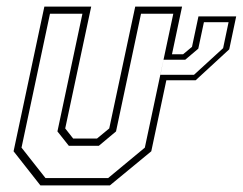

<svg xmlns="http://www.w3.org/2000/svg" viewBox="-20 -560 734 580"><path d="M117.5 -22H306.5L417.5 -114L503.5 -518.5H406L330.5 -163L278.5 -119.5H188L153.5 -163L229 -518.5H131L45 -114ZM596 -493 579 -413 539.5 -379.5H474L464.5 -334H566L654 -414.5L670.5 -493ZM579.5 -510.5H693.5L672.5 -411L571 -317.5H482.5L437 -103L312 0H102L21 -103L114 -540H255.5L177 -172L201 -141.5H273L310 -172L388.5 -540H530L499.5 -396H533L560 -418.5Z"/></svg>

Font: Tourney ExtraLight
Style: Italic
Weight: 250
Italic angle: -12°
Version: Version 1.015